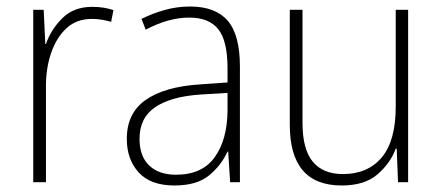

<svg xmlns="http://www.w3.org/2000/svg" viewBox="-20 -559 1355 589"><path d="M263 -538Q299 -538 328 -528L321 -492Q307 -496 292.5 -498.5Q278 -501 262 -501Q215 -501 184 -472.5Q153 -444 136.5 -395.5Q120 -347 121 -288V0H82V-529H114L119 -424H121Q136 -468 171 -503Q206 -538 263 -538Z M563 -539Q641 -539 678.5 -495.5Q716 -452 716 -355V0H686L680 -94H678Q659 -52 621.5 -21Q584 10 515 10Q442 10 405.5 -30Q369 -70 369 -133Q369 -212 427 -252.5Q485 -293 592 -300L678 -306V-349Q678 -434 649.5 -469.5Q621 -505 561 -505Q529 -505 496 -496Q463 -487 427 -468L414 -501Q448 -518 485.5 -528.5Q523 -539 563 -539ZM595 -269Q505 -263 456.5 -230.5Q408 -198 408 -133Q408 -80 437.5 -51.5Q467 -23 520 -23Q600 -23 638.5 -76.5Q677 -130 678 -219V-274Z M1232 -529V0H1201L1197 -103H1194Q1178 -59 1138.5 -24.5Q1099 10 1028 10Q869 10 869 -176V-529H908V-182Q908 -101 939.5 -63Q971 -25 1032 -25Q1108 -25 1151 -76Q1194 -127 1194 -232V-529Z"/></svg>

Font: Noto Sans Gujarati UI SemiCondensed ExtraLight
Style: Regular
Weight: 200
Width: 4
Designer: Jelle Bosma - Monotype Design Team, Universal Thirst
Foundry: Monotype Imaging Inc.
Version: Version 2.106; ttfautohint (v1.8.4.7-5d5b)